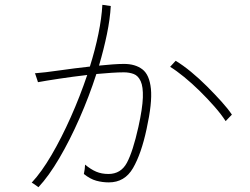

<svg xmlns="http://www.w3.org/2000/svg" viewBox="-20 -783 1040 799"><path d="M140 -4Q140 -4 133 -9Q126 -14 119.5 -18.5Q113 -23 112 -23Q153 -67 194.5 -138Q236 -209 274.5 -295.5Q313 -382 343 -471Q283 -464 226.5 -455.5Q170 -447 138 -441Q138 -442 135 -450.5Q132 -459 129 -468.5Q126 -478 125 -478Q165 -481 227.5 -490Q290 -499 354 -506Q376 -576 389.5 -642Q403 -708 406 -763L441 -758Q438 -704 425 -641Q412 -578 392 -510Q421 -513 448 -515Q475 -517 496 -517Q543 -517 572.5 -494.5Q602 -472 608 -413.5Q614 -355 590 -246Q568 -143 533.5 -83.5Q499 -24 433 -24Q406 -24 380.5 -31Q355 -38 329 -59Q331 -67 332.5 -79Q334 -91 334 -98Q358 -78 380.5 -68.5Q403 -59 431 -59Q483 -59 508 -105.5Q533 -152 556 -255Q573 -332 574.5 -377Q576 -422 565.5 -445Q555 -468 536.5 -475Q518 -482 495 -482Q473 -482 443 -480Q413 -478 381 -475Q351 -382 311 -291Q271 -200 227 -125Q183 -50 140 -4ZM919 -279Q901 -307 872.5 -339.5Q844 -372 811.5 -404Q779 -436 746.5 -462.5Q714 -489 688 -505L711 -530Q741 -512 775 -484Q809 -456 841.5 -423.5Q874 -391 901.5 -360.5Q929 -330 945 -306Z"/></svg>

Font: Zen Kaku Gothic New Light
Style: Regular
Weight: 300
Designer: Yoshimichi Ohira
Foundry: Positype
Version: Version 1.002